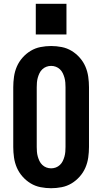

<svg xmlns="http://www.w3.org/2000/svg" viewBox="-20 -986 540 1014"><path d="M250 8Q222 8 194 2.5Q166 -3 142 -17.5Q118 -32 99 -53.5Q80 -75 69 -100.5Q58 -126 54 -154Q50 -182 50 -210V-525Q50 -553 54 -581Q58 -609 69 -634.5Q80 -660 99 -681.5Q118 -703 142 -717.5Q166 -732 194 -737.5Q222 -743 250 -743Q278 -743 306 -737.5Q334 -732 358 -717.5Q382 -703 401 -681.5Q420 -660 431 -634.5Q442 -609 446 -581Q450 -553 450 -525V-210Q450 -182 446 -154Q442 -126 431 -100.5Q420 -75 401 -53.5Q382 -32 358 -17.5Q334 -3 306 2.5Q278 8 250 8ZM250 -97Q263 -97 275 -101.5Q287 -106 296.5 -115Q306 -124 311.5 -135.5Q317 -147 320.5 -159.5Q324 -172 325 -185Q326 -198 326 -210V-525Q326 -537 325 -550Q324 -563 320.5 -575.5Q317 -588 311.5 -599.5Q306 -611 296.5 -620Q287 -629 275 -633.5Q263 -638 250 -638Q237 -638 225 -633.5Q213 -629 203.5 -620Q194 -611 188.5 -599.5Q183 -588 179.5 -575.5Q176 -563 175 -550Q174 -537 174 -525V-210Q174 -198 175 -185Q176 -172 179.5 -159.5Q183 -147 188.5 -135.5Q194 -124 203.5 -115Q213 -106 225 -101.5Q237 -97 250 -97ZM169 -804V-966H331V-804Z"/></svg>

Font: Iosevka SS04 Extrabold
Style: Regular
Weight: 800
Monospace: yes
Designer: Belleve Invis
Foundry: Belleve Invis
Version: Version 19.0.0; ttfautohint (v1.8.4)